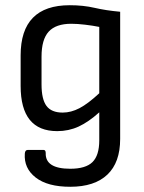

<svg xmlns="http://www.w3.org/2000/svg" viewBox="-20 -519 552 735"><path d="M249 196Q162 196 116.5 160.5Q71 125 75 69Q76 55 86 55H147Q155 55 155 67Q153 127 249 127Q308 127 334 101.5Q360 76 360 18V-89Q319 -52 281 -34.5Q243 -17 199 -17Q59 -17 59 -190V-307Q59 -499 247 -499Q299 -499 342 -489Q385 -479 440 -474V13Q440 103 391 149.5Q342 196 249 196ZM220 -88Q252 -88 284.5 -105Q317 -122 360 -162V-416Q335 -421 305.5 -424.5Q276 -428 253 -428Q194 -428 166.5 -398Q139 -368 139 -302V-196Q139 -139 158 -113.5Q177 -88 220 -88Z"/></svg>

Font: Sofia Sans Semi Condensed
Style: Regular
Weight: 400
Designer: Botio Nikoltchev, Ani Petrova
Foundry: lettersoup
Version: Version 4.100; ttfautohint (v1.8.4.7-5d5b)